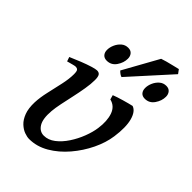

<svg xmlns="http://www.w3.org/2000/svg" viewBox="-227 -838 948 948"><g transform="rotate(45 247.0 -363.5)"><path d="M451.2 -287.1Q444.3 -236.8 418.5 -183.1Q392.6 -129.4 353.3 -83.3Q314 -37.1 265.1 -8.5Q216.3 20 163.1 20Q148.9 20 129.9 13.2Q110.8 6.3 93 -10.3Q75.2 -26.9 64.2 -55.7Q53.2 -84.5 54.7 -127.9Q56.2 -163.1 65.9 -205.3Q75.7 -247.6 84.7 -289.1Q93.8 -330.6 93.8 -362.8Q93.8 -384.8 88.1 -390.1Q82.5 -395.5 73.7 -395.5Q68.4 -395.5 56.4 -392.3Q44.4 -389.2 34.7 -386.5Q24.9 -383.8 24.9 -383.8L17.1 -406.7Q44.9 -418.9 74.5 -430.7Q104 -442.4 127.7 -449.7Q151.4 -457 161.1 -457Q175.3 -457 181.4 -447.8Q187.5 -438.5 187.5 -416Q187.5 -388.2 181.6 -353.3Q175.8 -318.4 167.7 -282Q159.7 -245.6 152.8 -212.6Q146 -179.7 144 -155.8Q139.2 -98.6 156.2 -70.8Q173.3 -43 202.6 -43Q233.4 -43 261 -64.2Q288.6 -85.4 310.8 -119.1Q333 -152.8 347.4 -190.4Q361.8 -228 366.2 -260.3Q374 -315.4 360.4 -354.2Q346.7 -393.1 308.6 -401.9L302.2 -425.3Q323.2 -433.6 356.2 -443.1Q389.2 -452.6 409.2 -457Q437.5 -447.3 449.5 -403.1Q461.4 -358.9 451.2 -287.1ZM493.7 -605.5Q493.7 -577.1 475.6 -550.8Q457.5 -524.4 426.3 -524.4Q408.7 -524.4 399.4 -535.2Q390.1 -545.9 390.1 -563.5Q390.1 -581.5 398.4 -600.3Q406.7 -619.1 421.6 -632.1Q436.5 -645 457 -645Q474.6 -645 484.1 -633.8Q493.7 -622.6 493.7 -605.5ZM228 -605.5Q228 -577.1 210 -550.8Q191.9 -524.4 160.6 -524.4Q143.1 -524.4 133.5 -535.2Q124 -545.9 124 -563.5Q124 -581.5 132.3 -600.3Q140.6 -619.1 155.5 -632.1Q170.4 -645 191.4 -645Q209 -645 218.5 -633.8Q228 -622.6 228 -605.5ZM457 -726.6 269.5 -519Q256.8 -522.5 242.2 -537.6L344.2 -721.2Q354.5 -725.1 372.8 -730Q391.1 -734.9 410.4 -739.5Q429.7 -744.1 441.9 -747.1Z"/></g></svg>

Font: Gentium Book Plus
Style: Italic
Weight: 400
Italic angle: -8°
Designer: Victor Gaultney, Annie Olsen, Iska Routamaa, Becca Hirsbrunner
Foundry: SIL International
Version: Version 6.101